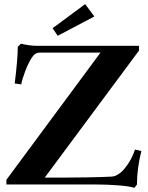

<svg xmlns="http://www.w3.org/2000/svg" viewBox="-20 -882 707 918"><path d="M255.9 -710.9 231.4 -747.1 387.2 -862.3 431.2 -803.2ZM622.6 16.1Q602.1 8.8 547.6 4.4Q493.2 0 436.5 0H10.7V-22.5L460.4 -630.4H170.4Q147.5 -630.4 132.8 -607.4Q115.2 -580.6 100.3 -541Q85.4 -501.5 81.5 -478.5L50.3 -482.9Q64.9 -598.6 64.9 -657.7L80.1 -672.9Q124.5 -663.1 152.8 -663.1H644.5V-640.1L193.8 -32.7Q431.6 -32.7 513.7 -37.6Q545.9 -39.6 577.4 -78.1Q608.9 -116.7 625.5 -167L655.8 -159.7Q634.8 -75.7 634.8 0.5Z"/></svg>

Font: Elstob 18pt
Style: Bold
Weight: 700
Designer: Peter S. Baker
Version: Version 1.015